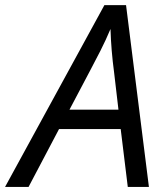

<svg xmlns="http://www.w3.org/2000/svg" viewBox="-77 -734 652 754"><path d="M388.2 -303.2 371.1 -449.2Q359.4 -536.6 356.9 -620.1Q338.9 -577.1 317.4 -534.7Q295.9 -492.2 195.8 -303.2ZM397 -227.1H154.8L35.2 0H-57.1L333 -713.9H418L507.8 0H424.8Z"/></svg>

Font: OpenSans-Italic
Style: Italic
Weight: 400
Italic angle: -12°
Foundry: Ascender Corporation
Version: Version 1.10